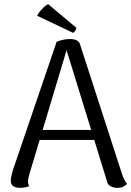

<svg xmlns="http://www.w3.org/2000/svg" viewBox="-20 -894 632 925"><path d="M319 -706Q336 -706 349.5 -699.5Q363 -693 367 -676L568 -55Q572 -43 578 -30.5Q584 -18 592 -8Q586 -1 575 5Q564 11 545 11Q527 11 512.5 3Q498 -5 495 -22L294 -674L307 -673L121 -53Q119 -45 117 -36.5Q115 -28 115 -20Q115 -13 116.5 -7Q118 -1 121 3Q112 6 102 8.5Q92 11 77 11Q55 11 43 2Q31 -7 32 -26Q32 -34 35 -46.5Q38 -59 41 -71L253 -693Q286 -706 319 -706ZM154 -268H471V-220H154ZM159 -818Q164 -829 173 -840Q182 -851 192.5 -860.5Q203 -870 212 -874L348 -760Q348 -756 343 -747Q338 -738 332 -736Z"/></svg>

Font: Arima
Style: Regular
Weight: 400
Designer: Joana Correia and Natanael Gama
Foundry: NDISCOVER
Version: Version 1.101;gftools[0.9.23]